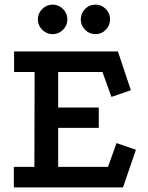

<svg xmlns="http://www.w3.org/2000/svg" viewBox="-20 -812 641 832"><path d="M41 -589H491L547 -421L463 -392L424 -500H232V-346H408V-258H232V-89H448L485 -192L569 -163L513 0H40V-89H129L130 -500H41ZM394 -792Q420 -792 438.5 -773Q457 -754 457 -728Q457 -702 438.5 -683Q420 -664 394 -664Q367 -664 348.5 -683Q330 -702 330 -728Q330 -754 348.5 -773Q367 -792 394 -792ZM208 -792Q234 -792 253 -773Q272 -754 272 -728Q272 -702 253 -683Q234 -664 208 -664Q182 -664 163 -683Q144 -702 144 -728Q144 -754 163 -773Q182 -792 208 -792Z"/></svg>

Font: Podkova SemiBold
Style: Regular
Weight: 600
Designer: Ilya Yudin
Foundry: Cyreal (www.cyreal.org)
Version: Version 2.103